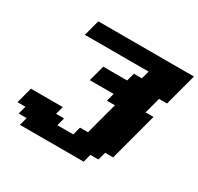

<svg xmlns="http://www.w3.org/2000/svg" viewBox="-180 -1090 1344 1304"><g transform="rotate(30 492.0 -437.5)"><path d="M125 0H625L641.6 -62.5H704.1L721.2 -125H783.7Q800.8 -187.5 833.7 -312.5Q866.7 -437.5 883.8 -500H821.3Q827.1 -520.5 838.4 -562.3Q849.6 -604 855 -625H917.5Q928.7 -667 950.9 -750.2Q973.1 -833.5 984.4 -875H234.4Q229 -854 217.8 -812.5Q206.5 -771 201.2 -750H701.2L684.1 -687.5H621.6L605 -625H417.5Q412.1 -604 400.9 -562.3Q389.6 -520.5 383.8 -500H571.3L554.7 -437.5H617.2Q606 -396 583.7 -312.5Q561.5 -229 550.3 -187.5H487.8L471.2 -125H346.2L362.8 -187.5H300.3L316.9 -250H66.9Q61.5 -229 50.3 -187.3Q39.1 -145.5 33.7 -125H96.2L79.1 -62.5H141.6Z"/></g></svg>

Font: Faithful 32x
Style: BoldOblique
Weight: 400
Foundry: Faithful Resource Pack
Version: Version 1.0; January 27, 2023